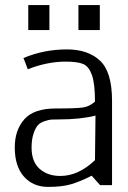

<svg xmlns="http://www.w3.org/2000/svg" viewBox="-20 -727 503 754"><path d="M353 -98 355 -273Q295 -258 213 -258Q193 -258 182.5 -257.5Q172 -257 154.5 -251Q137 -245 128 -234.5Q119 -224 111.5 -201.5Q104 -179 104 -147Q104 -92 135.5 -64Q167 -36 217 -36Q288 -36 353 -98ZM420 -331V0H373L340 -37Q297 -15 261 -4Q225 7 169 7Q110 7 74 -33.5Q38 -74 38 -148Q38 -216 75.5 -258.5Q113 -301 199 -301Q281 -301 306.5 -305Q332 -309 353 -328Q353 -399 341 -432.5Q329 -466 307 -475.5Q285 -485 237 -485Q166 -485 89 -455Q76 -491 72 -499Q152 -533 243 -533Q325 -533 372.5 -489Q420 -445 420 -331ZM288 -707H372V-609H288ZM91 -707H174V-609H91ZM288 -707H372V-609H288ZM91 -707H174V-609H91Z"/></svg>

Font: Afta sans
Style: Regular
Weight: 400
Designer: par.qink
Foundry: Oriol Esparraguera Font
Version: Version 1.000